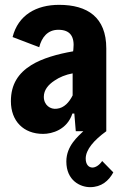

<svg xmlns="http://www.w3.org/2000/svg" viewBox="-20 -542 505 793"><path d="M402 123C390 141 374 150 362 150C346 150 334 137 334 113C334 76 368 37 419 0V-342C419 -471 341 -522 224 -522C130 -522 55 -480 32 -389L142 -347C152 -387 176 -419 221 -419C270 -419 289 -391 283 -338L282 -330C218 -319 154 -301 109 -273C56 -240 25 -194 25 -124C25 -42 77 11 158 11C195 11 257 -6 279 -73H287L293 0H324C303 21 254 60 254 125C254 204 312 231 352 231C399 231 429 205 448 170ZM280 -148C266 -120 245 -96 215 -93C188 -89 161 -108 161 -142C161 -170 179 -192 205 -209C225 -223 252 -234 280 -239Z"/></svg>

Font: Decalotype
Style: Bold
Weight: 700
Designer: Alfredo Marco Pradil
Foundry: Alfredo Marco Pradil
Version: Version 1.0